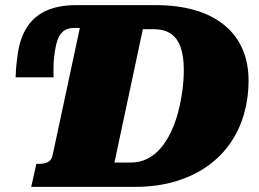

<svg xmlns="http://www.w3.org/2000/svg" viewBox="-20 -730 1011 750"><path d="M579 -616H538L427 -95H490Q527 -95 557 -110.5Q587 -126 610 -154Q633 -182 649.5 -218Q666 -254 676.5 -294.5Q687 -335 692.5 -377Q698 -419 698 -458Q698 -510 685.5 -545.5Q673 -581 647 -598.5Q621 -616 579 -616ZM300 -659 301 -621H271Q244 -621 228 -608.5Q212 -596 204 -571.5Q196 -547 192 -511Q189 -490 189 -465.5Q189 -441 189 -428H41Q41 -437 42.5 -458.5Q44 -480 47 -501Q54 -571 81.5 -617.5Q109 -664 158 -687Q207 -710 278 -710H588Q673 -710 740.5 -690.5Q808 -671 855 -633Q902 -595 926.5 -540Q951 -485 951 -414Q951 -348 933.5 -286Q916 -224 880.5 -172Q845 -120 791 -81.5Q737 -43 665.5 -21.5Q594 0 505 0H102L122 -90H134Q153 -90 167.5 -97Q182 -104 186 -126Z"/></svg>

Font: Roboto Serif Black
Style: Italic
Weight: 900
Italic angle: -10°
Version: Version 1.008